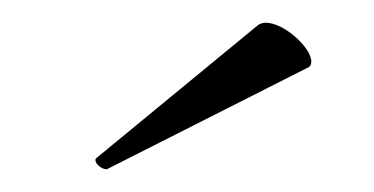

<svg xmlns="http://www.w3.org/2000/svg" viewBox="-20 -650 329 169"><path d="M74 -501C75 -501 75 -502 76 -502L250 -590C253 -591 254 -593 254 -596C254 -608 230 -630 214 -630C211 -630 208 -629 206 -627L65 -511C64 -510 64 -510 64 -509C64 -506 69 -501 74 -501Z"/></svg>

Font: Style Script
Style: Regular
Weight: 400
Designer: Robert E. Leuschke
Foundry: Robert E. Leuschke
Version: Version 1.010